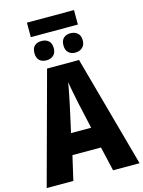

<svg xmlns="http://www.w3.org/2000/svg" viewBox="-147 -1106 889 1190"><g transform="rotate(-15 298.0 -511.0)"><path d="M449 -1022V-929H147V-1022ZM205 -889Q232 -889 249.5 -873.5Q267 -858 267 -827Q267 -797 249.5 -781Q232 -765 205 -765Q175 -765 159 -781Q143 -797 143 -827Q143 -858 159 -873.5Q175 -889 205 -889ZM390 -889Q417 -889 435 -873.5Q453 -858 453 -827Q453 -797 435 -781Q417 -765 390 -765Q362 -765 345.5 -781Q329 -797 329 -827Q329 -858 345.5 -873.5Q362 -889 390 -889ZM426 0 390 -156H207L171 0H0L194 -715H399L596 0ZM326 -456Q319 -490 311 -530Q303 -570 298 -600Q294 -571 286 -531Q278 -491 271 -458L234 -290H363Z"/></g></svg>

Font: Noto Sans Condensed ExtraBold
Style: Regular
Weight: 800
Width: 3
Designer: Monotype Design Team
Foundry: Monotype Imaging Inc.
Version: Version 2.013; ttfautohint (v1.8.4.7-5d5b)